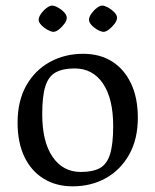

<svg xmlns="http://www.w3.org/2000/svg" viewBox="-20 -655 556 687"><path d="M239.5 11.7Q180.6 11.7 136.2 -15.7Q91.7 -43 67.3 -94Q42.9 -145 42.9 -216.1Q42.9 -293.4 73.8 -348.5Q104.7 -403.6 158.1 -433Q211.5 -462.5 277.6 -462.5Q337.2 -462.5 380.8 -435.2Q424.4 -407.8 448.8 -356.4Q473.2 -305 473.2 -233.9Q473.2 -157.4 442.4 -102.3Q411.6 -47.3 359.1 -17.8Q306.6 11.7 239.5 11.7ZM269 -39.7Q312 -39.7 337.3 -53.5Q362.5 -67.3 373.8 -103.4Q385 -139.4 385 -204Q385 -302 348.5 -356.1Q312.1 -410.1 246.9 -410.1Q205.1 -410.1 179.4 -396.1Q153.7 -382.1 142.4 -346.7Q131.1 -311.4 131.1 -246Q131.1 -148 168.1 -93.8Q205.2 -39.7 269 -39.7ZM171.3 -541.1Q163.4 -541.1 151 -547.7Q138.6 -554.3 128.5 -564.5Q118.3 -574.7 118.3 -584.4Q118.3 -593.9 126.8 -605.8Q135.2 -617.8 146.7 -626.4Q158.1 -635 166 -635Q174.6 -635 186.9 -628.4Q199.3 -621.7 209.1 -611.5Q218.9 -601.2 218.9 -591.3Q218.9 -581.8 210.4 -570Q201.8 -558.1 190.8 -549.6Q179.8 -541.1 171.3 -541.1ZM350.6 -541.1Q342.7 -541.1 330.3 -547.7Q317.9 -554.3 308.1 -564.5Q298.4 -574.7 298.4 -584.4Q298.4 -593.9 306.8 -605.8Q315.1 -617.8 326.2 -626.4Q337.2 -635 345.9 -635Q353.7 -635 366.1 -628.4Q378.5 -621.7 388.7 -611.5Q398.8 -601.2 398.8 -591.3Q398.8 -581.8 390 -570Q381.1 -558.1 370.1 -549.6Q359 -541.1 350.6 -541.1Z"/></svg>

Font: Ancizar Serif Light
Style: Regular
Weight: 300
Designer: Cesar Puertas, Viviana Monsalve, Julian Moncada, Julian Prieto, Jose Castro, Felipe Aragon, Mariel Hernandez, Sara Alarc
Version: Version 8.100